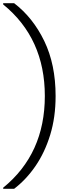

<svg xmlns="http://www.w3.org/2000/svg" viewBox="-24 -1009 420 1212"><path d="M65 183H-4V176Q259 -38 259 -403Q259 -767 -4 -981V-989H65Q184 -898 255.5 -750Q327 -602 327 -403Q327 -269 293 -158Q259 -47 200.5 38.5Q142 124 65 183Z"/></svg>

Font: Ulagadi Sans Light
Style: Regular
Weight: 300
Designer: Ninad Kale (Devanagari), Jonny Pinhorn (Latin)
Foundry: Indian Type Foundry
Version: Version 3.01;March 29, 2020;FontCreator 12.0.0.2522 64-bit; 